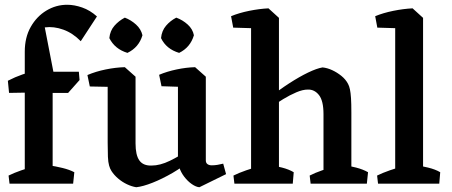

<svg xmlns="http://www.w3.org/2000/svg" viewBox="-20 -771 1898 806"><path d="M84 0V-554Q84 -614 109 -658Q134 -702 174.5 -726.5Q215 -751 262 -751Q292 -751 325 -739.5Q358 -728 387 -702L319 -598Q286 -632 246 -646.5Q206 -661 168 -656L206 -460L201 -436V0ZM20 0 16 -34Q38 -45 69.5 -56Q101 -67 123 -72L110 0ZM177 0 186 -77Q213 -73 242 -66Q271 -59 292 -48L287 0ZM18 -381 13 -432Q44 -448 74.5 -458.5Q105 -469 133 -476L170 -440L137 -383ZM154 -381V-470H311L314 -435L266 -381Z M552 15Q533 12 513 2.5Q493 -7 476 -21.5Q459 -36 448 -53Q442 -62 438 -76Q434 -90 433 -113Q432 -136 432 -172V-448L504 -489L549 -449V-169Q549 -120 565 -97.5Q581 -75 616 -76Q652 -76 693 -96Q734 -116 772 -142L786 -104Q749 -71 705 -45.5Q661 -20 620.5 -4Q580 12 552 15ZM357 -408 347 -456Q382 -471 424 -479.5Q466 -488 504 -489L512 -449L458 -406ZM817 15Q803 14 785.5 2Q768 -10 753.5 -29Q739 -48 732 -70L727 -81V-448L799 -489L844 -449V-98Q844 -87 851 -82Q858 -77 869 -77Q881 -77 893 -79Q905 -81 917 -84L929 -40ZM658 -409 648 -457Q681 -471 721.5 -479.5Q762 -488 799 -489L808 -449L753 -406ZM732 -549Q678 -565 656 -611Q659 -642 677 -663Q695 -684 720 -697Q747 -687 768 -668Q789 -649 794 -623Q779 -572 732 -549ZM515 -549Q462 -565 439 -611Q442 -642 460.5 -663Q479 -684 504 -697Q530 -687 551 -668Q572 -649 578 -623Q563 -572 515 -549Z M1034 0V-693L1107 -736L1151 -696V0ZM1338 0V-292Q1338 -348 1319 -372Q1300 -396 1272 -395Q1251 -395 1224 -383.5Q1197 -372 1169 -355Q1141 -338 1117 -320L1104 -356Q1149 -392 1193 -420.5Q1237 -449 1273.5 -466.5Q1310 -484 1334 -488Q1354 -486 1374.5 -476.5Q1395 -467 1413 -452.5Q1431 -438 1441 -419Q1446 -410 1449 -396Q1452 -382 1453.5 -359Q1455 -336 1455 -299V0ZM959 -655 950 -703Q984 -717 1026 -725.5Q1068 -734 1107 -736L1115 -695L1060 -652ZM964 0 960 -34Q982 -45 1013.5 -56Q1045 -67 1067 -72L1054 0ZM1098 0 1107 -79Q1135 -75 1164 -67.5Q1193 -60 1213 -48L1209 0ZM1284 0 1280 -34Q1301 -45 1332.5 -56Q1364 -67 1386 -72L1374 0ZM1409 0 1418 -79Q1446 -75 1475 -67.5Q1504 -60 1525 -48L1520 0Z M1639 0V-693L1712 -736L1756 -696V0ZM1567 0 1563 -34Q1585 -45 1616.5 -56Q1648 -67 1670 -72L1657 0ZM1709 0 1718 -79Q1746 -75 1777 -67.5Q1808 -60 1828 -48L1824 0ZM1564 -655 1555 -703Q1589 -717 1631 -725.5Q1673 -734 1712 -736L1720 -695L1665 -652Z"/></svg>

Font: Eczar Medium
Style: Regular
Weight: 500
Designer: Vaibhav Singh
Foundry: Rosetta Type Foundry
Version: Version 2.000